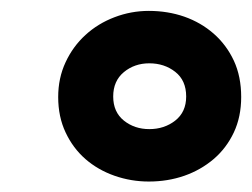

<svg xmlns="http://www.w3.org/2000/svg" viewBox="-20 -695 467 356"><path d="M87.9 -515.1Q87.9 -550.3 101.6 -579.6Q115.2 -608.9 138.4 -630.1Q161.6 -651.4 192.4 -663.1Q223.1 -674.8 255.9 -674.8Q291 -674.8 321.8 -664.1Q352.5 -653.3 376.2 -632.6Q399.9 -611.8 413.6 -582.5Q427.2 -553.2 427.2 -515.1Q427.2 -478.5 413.6 -449.5Q399.9 -420.4 376.2 -400.1Q352.5 -379.9 321.8 -369.1Q291 -358.4 255.9 -358.4Q223.1 -358.4 192.4 -369.1Q161.6 -379.9 138.4 -400.1Q115.2 -420.4 101.6 -449.5Q87.9 -478.5 87.9 -515.1ZM189.9 -516.1Q189.9 -487.3 209.7 -471.4Q229.5 -455.6 256.8 -455.6Q284.7 -455.6 304.9 -471.4Q325.2 -487.3 325.2 -516.1Q325.2 -545.9 304.9 -561.8Q284.7 -577.6 256.8 -577.6Q229.5 -577.6 209.7 -561.3Q189.9 -544.9 189.9 -516.1Z"/></svg>

Font: PT Astra Sans
Style: Bold Italic
Weight: 700
Italic angle: -16°
Designer: A.Korolkova, I. Chaeva
Foundry: ParaType Ltd
Version: Version 1.002W